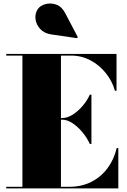

<svg xmlns="http://www.w3.org/2000/svg" viewBox="-20 -1051 710 1071"><path d="M266 -859Q226 -865 203.8 -889.8Q181.5 -914.5 178 -945.5Q174.5 -976.5 191 -1000.5Q204.5 -1020 233.5 -1028Q262.5 -1036 293.2 -1025.5Q324 -1015 343.5 -978L414 -844L410 -838ZM481 -248Q466 -281.5 440.5 -312.5Q415 -343.5 385 -363.5Q355 -383.5 326.5 -383.5H320V-9H366.5Q435 -9 489.2 -36.5Q543.5 -64 579.8 -112.8Q616 -161.5 631 -225H640V0H15V-9H105V-741H15V-750H630V-545H621Q606 -598.5 570.5 -643Q535 -687.5 485 -714.2Q435 -741 376.5 -741H320V-392.5H326.5Q355 -392.5 385 -411.2Q415 -430 440.5 -459.8Q466 -489.5 481 -523H490V-248Z"/></svg>

Font: Bodoni* 24pt Fatface
Style: Regular
Weight: 900
Version: Version 2.3